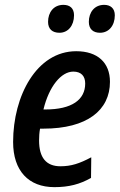

<svg xmlns="http://www.w3.org/2000/svg" viewBox="-20 -761 493 791"><path d="M225 -626C260 -626 285 -655 285 -698C285 -727 268 -741 241 -741C201 -741 178 -710 178 -671C178 -641 196 -626 225 -626ZM392 -626C428 -626 453 -655 453 -698C453 -727 435 -741 409 -741C369 -741 346 -710 346 -671C346 -641 364 -626 392 -626ZM204 10C264 10 309 -2 355 -28L356 -113C307 -87 273 -76 229 -76C170 -76 141 -112 141 -182C141 -198 142 -215 145 -231H159C339 -231 433 -307 433 -424C433 -503 382 -550 294 -550C131 -550 34 -366 34 -176C34 -57 98 10 204 10ZM159 -310C182 -405 232 -466 282 -466C315 -466 331 -447 331 -417C331 -350 276 -310 167 -310Z"/></svg>

Font: Noto Sans Display SemiCondensed Medium
Style: Italic
Weight: 500
Width: 4
Italic angle: -12°
Designer: Monotype Design Team
Foundry: Monotype Imaging Inc.
Version: Version 1.900